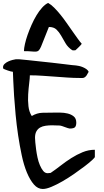

<svg xmlns="http://www.w3.org/2000/svg" viewBox="-22 -1250 690 1272"><path d="M63.5 -774.4Q58.6 -774.4 49.3 -776.9Q40 -779.3 30.3 -782.7Q20.5 -786.1 11.7 -789.6Q2.9 -793 0 -794.9Q-1 -796.9 -1 -798.8Q-2 -800.8 -2 -803.7Q-2 -817.4 8.8 -827.1Q19.5 -836.9 33.7 -843.3Q47.9 -849.6 61.5 -853Q75.2 -856.4 83 -857.4H94.7H104.5Q127.9 -855.5 164.1 -851.6Q200.2 -847.7 240.7 -843.3Q281.2 -838.9 322.8 -834.5Q364.3 -830.1 397.9 -825.7Q431.6 -821.3 454.6 -818.8Q477.5 -816.4 481.4 -816.4Q489.3 -815.4 501.5 -813Q513.7 -810.5 526.4 -805.2Q539.1 -799.8 549.8 -792.5Q560.5 -785.2 565.4 -774.4Q557.6 -758.8 551.8 -750.5Q545.9 -742.2 539.1 -737.8Q532.2 -733.4 524.9 -733.4Q517.6 -733.4 506.8 -733.4Q465.8 -733.4 424.3 -736.3Q382.8 -739.3 341.8 -742.2Q300.8 -745.1 259.3 -748Q217.8 -751 175.8 -751Q175.8 -733.4 171.4 -698.2Q167 -663.1 164.6 -624Q162.1 -585 166.5 -546.4Q170.9 -507.8 188.5 -481.4Q222.7 -502 259.8 -502.9Q296.9 -503.9 335 -503.9Q351.6 -503.9 377 -503.9Q402.3 -503.9 426.3 -498Q450.2 -492.2 466.8 -478.5Q483.4 -464.8 483.4 -437.5Q483.4 -418 475.6 -408.2Q467.8 -398.4 439.5 -398.4Q436.5 -398.4 427.2 -401.4Q418 -404.3 407.7 -408.2Q397.5 -412.1 388.7 -415Q379.9 -418 377 -418Q376 -418 369.6 -418.5Q363.3 -418.9 354.5 -418.9Q345.7 -418.9 337.4 -419.4Q329.1 -419.9 324.2 -419.9Q301.8 -419.9 280.8 -417Q259.8 -414.1 244.1 -405.3Q228.5 -396.5 219.2 -379.9Q210 -363.3 210 -336.9Q210 -328.1 211.9 -306.6Q213.9 -285.2 217.3 -259.3Q220.7 -233.4 226.6 -206.1Q232.4 -178.7 242.2 -155.8Q252 -132.8 264.2 -117.7Q276.4 -102.5 293.9 -102.5Q295.9 -102.5 303.7 -103.5Q311.5 -104.5 313.5 -104.5Q346.7 -127 380.4 -153.3Q414.1 -179.7 450.2 -202.6Q486.3 -225.6 525.4 -241.7Q564.5 -257.8 606.4 -257.8V-210Q606.4 -206.1 587.4 -188.5Q568.4 -170.9 537.6 -147.5Q506.8 -124 468.8 -97.7Q430.7 -71.3 392.6 -49.3Q354.5 -27.3 319.8 -12.7Q285.2 2 261.7 2Q228.5 2 202.6 -27.8Q176.8 -57.6 156.2 -106.9Q135.7 -156.2 122.1 -220.7Q108.4 -285.2 98.1 -353.5Q87.9 -421.9 81.5 -489.7Q75.2 -557.6 71.3 -615.2Q67.4 -672.9 65.9 -715.3Q64.5 -757.8 63.5 -774.4ZM296.9 -1230.5Q316.4 -1219.7 336.9 -1199.2Q357.4 -1178.7 378.4 -1152.8Q399.4 -1127 419.4 -1098.1Q439.5 -1069.3 458 -1043Q476.6 -1016.6 492.7 -994.1Q508.8 -971.7 519.5 -960Q518.6 -958 513.7 -952.1Q508.8 -946.3 502 -939.9Q495.1 -933.6 488.3 -926.8Q481.4 -919.9 477.5 -917Q474.6 -917 473.6 -917Q470.7 -916 467.8 -916Q463.9 -916 460.9 -917Q458 -917 457 -917Q427.7 -936.5 412.1 -963.4Q396.5 -990.2 382.8 -1014.2Q369.1 -1038.1 351.6 -1054.7Q334 -1071.3 301.8 -1071.3Q281.2 -1021.5 269.5 -990.2Q257.8 -959 250 -941.4Q242.2 -923.8 235.4 -916.5Q228.5 -909.2 217.3 -908.2Q206.1 -907.2 187 -909.2Q168 -911.1 136.7 -911.1Q136.7 -929.7 143.1 -958Q149.4 -986.3 160.6 -1018.6Q171.9 -1050.8 187 -1085Q202.1 -1119.1 219.7 -1148.4Q237.3 -1177.7 257.3 -1199.7Q277.3 -1221.7 296.9 -1230.5Z"/></svg>

Font: Gloria Hallelujah
Style: Regular
Weight: 400
Designer: Kimberly Geswein
Foundry: Kimberly Geswein
Version: Version 1.004 2010